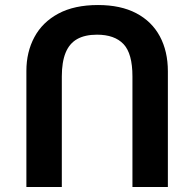

<svg xmlns="http://www.w3.org/2000/svg" viewBox="-20 -744 774 764"><path d="M85 0V-462Q85 -537 117 -596.5Q149 -656 212.5 -690Q276 -724 370 -724Q460 -724 522 -691.5Q584 -659 616 -599.5Q648 -540 648 -460V0H507V-440Q507 -531 471.5 -568.5Q436 -606 366 -606Q318 -606 287 -588.5Q256 -571 241 -534Q226 -497 226 -440V0Z"/></svg>

Font: Noto Sans Armenian
Style: Bold
Weight: 700
Version: Version 2.007